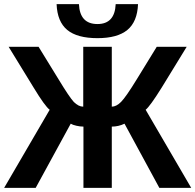

<svg xmlns="http://www.w3.org/2000/svg" viewBox="-23 -916 952 936"><path d="M522 0H383.8V-298.8Q367.7 -298.8 349.4 -303Q331.1 -307.1 321.8 -313L150.9 0H-2.9L219.2 -380.9Q196.3 -397.9 141.1 -488.8L19 -688H165L262.2 -529.8Q315.4 -441.9 336.9 -418.9Q359.9 -396 382.8 -396V-688H522V-396Q543.9 -396 566.9 -418.9Q590.8 -442.9 644 -529.8L741.2 -688H887.2L765.1 -488.8Q708.5 -397.9 687 -380.9L909.2 0H753.9L584 -313Q554.7 -298.8 522 -298.8ZM452.1 -730Q353.5 -730 304.9 -770Q256.3 -810.1 252.9 -896H361.8Q366.2 -798.8 452.1 -798.8Q536.6 -798.8 541 -896H649.9Q646.5 -810.1 597.9 -770Q549.3 -730 452.1 -730Z"/></svg>

Font: Libra Sans Modern
Style: Bold
Weight: 700
Foundry: Stefan Peev, Context Ltd
Version: Version 1.000